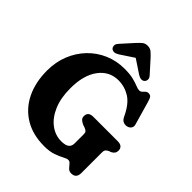

<svg xmlns="http://www.w3.org/2000/svg" viewBox="-252 -1083 1254 1254"><g transform="rotate(45 374.5 -456.0)"><path d="M663 -33Q663 16 617.5 16Q598.5 16 586.8 3.8Q575 -8.5 565.2 -21Q555.5 -33.5 542.5 -33.5Q529.5 -33.5 507.8 -21.5Q486 -9.5 451.8 2.8Q417.5 15 367 15Q261.5 15 186.2 -30.5Q111 -76 71 -157.8Q31 -239.5 31 -349Q31 -427 57.8 -493.5Q84.5 -560 132.2 -609.8Q180 -659.5 243.8 -687Q307.5 -714.5 381 -714.5Q432.5 -714.5 464.2 -706.2Q496 -698 515.5 -689.8Q535 -681.5 548.5 -681.5Q560 -681.5 568 -689.2Q576 -697 584.2 -704.8Q592.5 -712.5 605 -712.5Q620.5 -712.5 628 -703Q635.5 -693.5 642 -669.5L688.5 -507.5Q694 -489.5 684.5 -476Q675 -462.5 656.5 -459Q639.5 -456 625 -462.8Q610.5 -469.5 601 -489.5Q562.5 -572 513.2 -602.5Q464 -633 406.5 -633Q323 -633 271.8 -563.8Q220.5 -494.5 220.5 -373.5Q220.5 -283.5 248.2 -219.2Q276 -155 322 -120.8Q368 -86.5 422.5 -86.5Q462 -86.5 478.5 -100Q495 -113.5 495 -138V-224Q495 -239 488.2 -245.8Q481.5 -252.5 468.5 -257.5L448 -264.5Q431.5 -272 421.5 -281.5Q411.5 -291 411.5 -307.5Q411.5 -348 459 -348H684Q709 -348 720.2 -337Q731.5 -326 731.5 -307.5Q731.5 -280 703 -266.5L689.5 -262Q678 -257 670.5 -249Q663 -241 663 -224ZM288 -754Q254 -732.5 233.5 -750.5Q226 -757.5 224.8 -771.2Q223.5 -785 237 -800L313.5 -885Q331 -904 345.2 -915.8Q359.5 -927.5 382 -927.5Q404 -927.5 418.5 -915.8Q433 -904 450.5 -885L527 -800Q540.5 -785 539.2 -771.5Q538 -758 530 -750.5Q510 -732 475.5 -754L382 -816Z"/></g></svg>

Font: Fraunces 72pt S100
Style: Bold
Weight: 700
Version: Version 1.000; ttfautohint (v1.8.3)